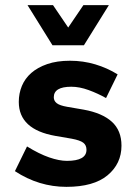

<svg xmlns="http://www.w3.org/2000/svg" viewBox="-20 -716 530 746"><path d="M238 10Q131 10 38 -51L85 -147Q132 -118 171 -104.5Q210 -91 240 -91Q316 -91 316 -134Q316 -152 303.5 -161.5Q291 -171 259 -177L195 -188Q53 -213 53 -320Q53 -353 65 -382Q77 -411 101.5 -432.5Q126 -454 163.5 -467Q201 -480 252 -480Q303 -480 350 -466Q397 -452 437 -427L392 -335Q360 -353 324.5 -366Q289 -379 257 -379Q189 -379 189 -338Q189 -324 200.5 -315Q212 -306 241 -301L305 -290Q377 -277 414.5 -243Q452 -209 452 -150Q452 -80 398 -35Q344 10 238 10ZM184 -540 87 -696H186L245 -609L304 -696H403L306 -540Z"/></svg>

Font: Celebes
Style: Bold
Weight: 700
Designer: Anugrah Pasau
Foundry: Lafontype
Version: Version 1.000; ttfautohint (v1.8.4)